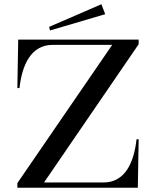

<svg xmlns="http://www.w3.org/2000/svg" viewBox="-20 -887 737 907"><path d="M62 0H631L635 -229H625C613 -121 572 -25 469 -25H188L635 -678V-700H66L62 -471H72C84 -579 126 -675 228 -675H510L62 -22ZM477 -820 459 -867 212 -760 216 -743Z"/></svg>

Font: Sprat
Style: Regular
Weight: 400
Designer: Ethan Nakache
Foundry: Collletttivo
Version: Version 2.000;Glyphs 3.2 (3217)